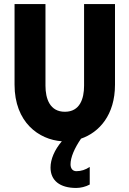

<svg xmlns="http://www.w3.org/2000/svg" viewBox="-20 -690 640 950"><path d="M52 -670V-271C52 -85 172 1 286 9C250 51 230 98 230 139C230 203 276 240 357 240C379 240 404 234 424 223V136C403 150 381 157 358 157C339 157 329 143 329 123C329 89 348 44 381 -4C471 -35 549 -121 549 -271V-670H396V-266C396 -201 375 -137 301 -137C227 -137 205 -201 205 -266V-670Z"/></svg>

Font: LT Wave Mono Black
Style: Regular
Weight: 900
Designer: Daniel Lyons
Version: Version 2.5 (Glyphs App)